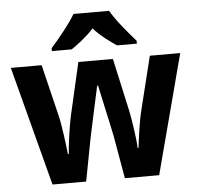

<svg xmlns="http://www.w3.org/2000/svg" viewBox="-54 -872 898 875"><g transform="rotate(-5 395.5 -434.0)"><path d="M477 -817H314C290 -775 235 -708 201 -670V-657H292C321 -677 362 -707 395 -744C426 -707 469 -678 499 -657H590V-670C554 -711 502 -772 477 -817ZM448 -246 482 -51H639L783 -597H644L585 -358C571 -305 560 -217 556 -183H552C551 -223 537 -314 530 -348L475 -597H317L260 -348C253 -314 239 -223 237 -183H233C228 -227 218 -314 205 -366L149 -597H8L151 -51H305L342 -246C350 -286 383 -435 393 -482H397C406 -437 440 -288 448 -246Z"/></g></svg>

Font: Noto Sans Tamil UI SemiCondensed
Style: Bold
Weight: 700
Width: 4
Designer: Jelle Bosma - Monotype Design Team
Foundry: Monotype Imaging Inc.
Version: Version 2.004